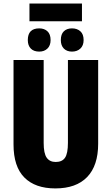

<svg xmlns="http://www.w3.org/2000/svg" viewBox="-20 -1052 628 1082"><path d="M533.2 -713.9V-242.2Q533.2 -118.7 471.2 -54.4Q409.2 9.8 292 9.8Q178.2 9.8 117.2 -51.8Q56.2 -113.3 56.2 -237.8V-713.9H226.1V-246.1Q226.1 -187.5 243.2 -163.3Q260.3 -139.2 293.9 -139.2Q330.1 -139.2 346.4 -163.1Q362.8 -187 362.8 -247.1V-713.9ZM441.9 -1032.2V-932.1H146V-1032.2ZM201.2 -892.1Q229.5 -892.1 247.3 -875.7Q265.1 -859.4 265.1 -826.2Q265.1 -795.4 247.3 -778.3Q229.5 -761.2 201.2 -761.2Q170.4 -761.2 153.6 -778.3Q136.7 -795.4 136.7 -826.2Q136.7 -892.1 201.2 -892.1ZM385.7 -892.1Q414.6 -892.1 432.9 -875.7Q451.2 -859.4 451.2 -826.2Q451.2 -795.4 432.9 -778.3Q414.6 -761.2 385.7 -761.2Q356.9 -761.2 339.8 -778.3Q322.8 -795.4 322.8 -826.2Q322.8 -859.4 339.8 -875.7Q356.9 -892.1 385.7 -892.1Z"/></svg>

Font: Open Sans Condensed ExtraBold
Style: Regular
Weight: 800
Width: 3
Designer: Monotype Design Team
Foundry: Monotype Imaging Inc.
Version: Version 3.000; ttfautohint (v1.8.4)